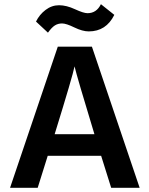

<svg xmlns="http://www.w3.org/2000/svg" viewBox="-20 -897 714 917"><path d="M209 -741 152 -794Q168 -827 197.5 -849.5Q227 -872 262 -872Q297 -872 338 -853Q379 -834 398 -834Q441 -834 462 -877L526 -826Q487 -747 404 -747Q374 -747 335 -766Q296 -785 276.5 -785Q257 -785 242 -775.5Q227 -766 209 -741ZM160 0H28L256 -674H419L647 0H511L463 -153H208ZM336 -580Q328 -537 241 -256H431Q348 -529 336 -580Z"/></svg>

Font: Hind Guntur SemiBold
Style: Regular
Weight: 600
Designer: Manushi Parikh, Hitesh Malaviya
Foundry: Indian Type Foundry
Version: Version 1.000;PS 1.0;hotconv 1.0.86;makeotf.lib2.5.63406; tt